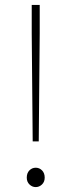

<svg xmlns="http://www.w3.org/2000/svg" viewBox="-20 -742 288 774"><path d="M111.8 -171.9 107.9 -607.9V-722.2H140.1V-607.9L136.2 -171.9ZM87.9 -25.9Q87.9 -44.4 98.6 -55.2Q109.4 -65.9 124 -65.9Q138.7 -65.9 149.4 -55.2Q160.2 -44.4 160.2 -25.9Q160.2 -8.8 149.2 1.7Q138.2 12.2 124 12.2Q109.9 12.2 98.9 1.7Q87.9 -8.8 87.9 -25.9Z"/></svg>

Font: Source Sans 3 ExtraLight
Style: Regular
Weight: 200
Designer: Paul D. Hunt
Foundry: Adobe
Version: Version 3.052;hotconv 1.1.0;makeotfexe 2.6.0